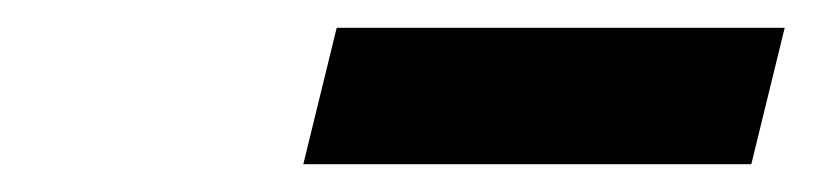

<svg xmlns="http://www.w3.org/2000/svg" viewBox="-20 -745 600 138"><path d="M198 -627 222 -725H544L520 -627Z"/></svg>

Font: Ubuntu Sans Mono
Style: Italic
Weight: 400
Italic angle: -13.5°
Monospace: yes
Designer: Dalton Maag Ltd
Foundry: Dalton Maag Ltd
Version: Version 1.006